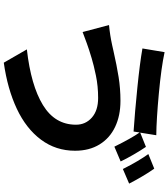

<svg xmlns="http://www.w3.org/2000/svg" viewBox="44 -892 911 1040"><g transform="rotate(90 500.0 -372.5)"><path d="M511 -448Q447 -448 389.5 -436Q332 -424 296 -413Q260 -402 251 -399Q228 -392 154 -364L116 -507Q170 -512 225 -524Q245 -528 256 -531Q335 -549 398 -559Q461 -569 527 -569Q607 -569 668 -540Q729 -511 763 -455.5Q797 -400 797 -323Q797 -219 737 -138.5Q677 -58 569.5 -7.5Q462 43 320 63L248 -62Q443 -84 549.5 -149Q656 -214 656 -328Q656 -380 617.5 -414Q579 -448 511 -448ZM894 -752Q913 -726 937 -685Q961 -644 975 -616L896 -582Q852 -669 815 -720ZM776 -707Q794 -681 817.5 -640.5Q841 -600 855 -570L775 -536Q729 -629 698 -673L693 -640Q589 -647 455.5 -660.5Q322 -674 243 -688L263 -808Q346 -790 486 -777Q626 -764 713 -763L699 -676Z"/></g></svg>

Font: Sinter Bold
Style: Regular
Weight: 700
Foundry: Adobe & rsms
Version: Version 1.000